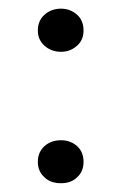

<svg xmlns="http://www.w3.org/2000/svg" viewBox="-20 -411 279 441"><path d="M66.9 -39.1Q66.9 -61.5 82 -75.2Q97.2 -88.9 120.1 -88.9Q142.1 -88.9 157.2 -75.2Q171.9 -62 171.9 -39.1Q171.9 -17.1 157.2 -3.9Q143.6 9.8 120.1 9.8Q95.7 9.8 82 -3.9Q66.9 -17.6 66.9 -39.1ZM66.9 -340.8Q66.9 -363.3 82 -377Q97.7 -391.1 120.1 -391.1Q141.6 -391.1 157.2 -377Q171.9 -363.8 171.9 -340.8Q171.9 -319.3 157.2 -306.2Q141.6 -292 120.1 -292Q97.7 -292 82 -306.2Q66.9 -319.8 66.9 -340.8Z"/></svg>

Font: Unna Light
Style: Regular
Weight: 300
Designer: Jorge de Buen Unna
Foundry: Omnibus-Type
Version: Version 2.007;PS 002.007;hotconv 1.0.88;makeotf.lib2.5.64775